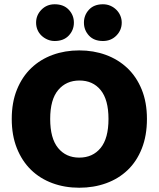

<svg xmlns="http://www.w3.org/2000/svg" viewBox="-20 -861 743 899"><path d="M35 -304Q35 -382 59.5 -442Q84 -502 126.5 -542.5Q169 -583 226.5 -604Q284 -625 351 -625Q418 -625 475.5 -604Q533 -583 576 -542.5Q619 -502 643.5 -442Q668 -382 668 -304Q668 -226 644 -165.5Q620 -105 577.5 -64.5Q535 -24 477 -3Q419 18 351 18Q283 18 225 -3.5Q167 -25 125 -66Q83 -107 59 -167Q35 -227 35 -304ZM215 -304Q215 -213 252 -168Q289 -123 351 -123Q414 -123 451 -168Q488 -213 488 -304Q488 -394 451.5 -439Q415 -484 352 -484Q290 -484 252.5 -439.5Q215 -395 215 -304ZM149 -755Q149 -790 174 -815.5Q199 -841 236 -841Q278 -841 302 -815.5Q326 -790 326 -755Q326 -720 302 -694.5Q278 -669 236 -669Q218 -669 202 -676Q186 -683 174 -694.5Q162 -706 155.5 -721.5Q149 -737 149 -755ZM373 -755Q373 -790 396.5 -815.5Q420 -841 462 -841Q481 -841 497 -834Q513 -827 525 -815Q537 -803 543.5 -787.5Q550 -772 550 -755Q550 -720 525 -694.5Q500 -669 462 -669Q420 -669 396.5 -694.5Q373 -720 373 -755Z"/></svg>

Font: Baloo
Style: Regular
Weight: 400
Designer: Sarang Kulkarni and Ek Type
Foundry: Ek Type
Version: Version 1.100;PS 1.000;hotconv 1.0.88;makeotf.lib2.5.647800;